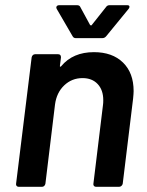

<svg xmlns="http://www.w3.org/2000/svg" viewBox="-20 -720 568 740"><path d="M495 -369Q495 -360 493 -340L453 -12Q452 -7 448 -3.5Q444 0 439 0H350Q345 0 342 -3.5Q339 -7 340 -12L377 -316Q378 -322 378 -334Q378 -373 356.5 -396Q335 -419 298 -419Q257 -419 227.5 -391Q198 -363 192 -317L155 -12Q154 -7 150.5 -3.5Q147 0 142 0H52Q47 0 44 -3.5Q41 -7 42 -12L102 -499Q103 -504 106.5 -507.5Q110 -511 115 -511H204Q215 -511 215 -499L211 -467Q210 -464 212 -463Q214 -462 216 -465Q261 -519 342 -519Q413 -519 454 -479Q495 -439 495 -369ZM197 -691Q197 -695 200 -697.5Q203 -700 208 -700H277Q287 -700 290 -692L327 -624Q329 -622 331 -622Q333 -622 334 -624L388 -692Q393 -700 402 -700H470Q479 -700 479 -694Q479 -689 475 -685L389 -580Q383 -573 374 -573H272Q264 -573 260 -580L199 -685Q197 -689 197 -691Z"/></svg>

Font: Barlow SemiBold
Style: Italic
Weight: 600
Italic angle: -7°
Designer: Jeremy Tribby
Foundry: Tribby Type
Version: Version 1.408